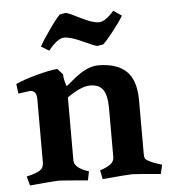

<svg xmlns="http://www.w3.org/2000/svg" viewBox="-49 -698 672 753"><g transform="rotate(-5 286.5 -322.0)"><path d="M217 -74Q217 -44 274 -26L267 9Q164 0 151 0Q138 0 39 9L29 -27Q65 -35 81 -45Q97 -55 97 -76V-326Q97 -360 71 -360L25 -354L20 -392Q53 -407 103 -420.5Q153 -434 185 -437L206 -414Q206 -394 216 -366L249 -393Q302 -437 346 -437Q419 -437 456.5 -401.5Q494 -366 494 -286V-76Q494 -63 496.5 -58Q499 -53 508 -48Q527 -37 562 -27L554 9Q455 0 441.5 0Q428 0 325 9L318 -26Q343 -34 359 -45Q374 -56 374 -74V-266Q374 -316 358.5 -338.5Q343 -361 307.5 -361Q272 -361 217 -322ZM160 -511 129 -530Q141 -552 170.5 -594Q200 -636 214 -649L237 -653Q249 -651 294 -628Q339 -605 364 -605Q389 -605 424 -645L456 -623Q444 -602 415 -565Q386 -528 373 -517L350 -513Q338 -515 293 -536Q248 -557 222.5 -557Q197 -557 160 -511Z"/></g></svg>

Font: Buenard
Style: Bold
Weight: 700
Foundry: FontFuror
Version: Version 1.002 2011